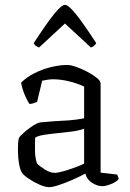

<svg xmlns="http://www.w3.org/2000/svg" viewBox="-20 -768 535 792"><path d="M183 4Q166 4 142.5 -6.5Q119 -17 99 -30.5Q79 -44 72 -54Q64 -63 59 -90.5Q54 -118 54 -152Q54 -163 54.5 -174Q55 -185 57 -195Q57 -201 73 -216Q89 -231 110 -245.5Q131 -260 145 -263Q152 -264 169 -265Q186 -266 204 -268Q231 -269 264 -271.5Q297 -274 327 -280V-411Q297 -425 263 -433Q229 -441 199 -441Q187 -441 175.5 -439Q164 -437 154 -435L133 -348Q129 -346 121 -343Q113 -340 102 -339Q93 -351 82.5 -375.5Q72 -400 67 -427Q90 -450 123 -466.5Q156 -483 191.5 -491.5Q227 -500 258 -500Q272 -500 294.5 -492Q317 -484 340 -472Q363 -460 379 -447Q395 -434 395 -424V-56L463 -48Q464 -46 466.5 -40.5Q469 -35 469 -29Q461 -18 438.5 -9Q416 0 403 0Q381 0 359.5 -14Q338 -28 332 -52Q306 -38 277 -25.5Q248 -13 222.5 -4.5Q197 4 183 4ZM206 -55Q218 -55 241 -61.5Q264 -68 287.5 -76.5Q311 -85 327 -93V-237Q304 -229 277 -225.5Q250 -222 220 -219Q189 -216 163 -212Q137 -208 125 -200Q124 -174 124.5 -144Q125 -114 133 -93Q144 -82 165.5 -68.5Q187 -55 206 -55ZM141 -572Q123 -579 119 -590Q173 -673 203.5 -710.5Q234 -748 248 -748Q262 -748 292.5 -710.5Q323 -673 377 -590Q375 -586 369.5 -580.5Q364 -575 355 -572L248 -671Z"/></svg>

Font: Texturina 72pt Light
Style: Regular
Weight: 300
Designer: Guillermo Torres Carreño
Foundry: Omnibus-Type
Version: Version 1.002; ttfautohint (v1.8.3)